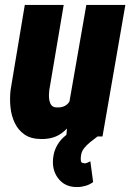

<svg xmlns="http://www.w3.org/2000/svg" viewBox="-20 -548 523 771"><path d="M258.3 -136.7 326.7 -528.3H483.4L391.6 0H246.1ZM287.1 -238.3 321.8 -238.8Q317.9 -200.7 308.1 -156.7Q298.3 -112.8 278.8 -74.5Q259.3 -36.1 226.6 -12.5Q193.8 11.2 144.5 10.3Q103.5 9.8 78.1 -8.1Q52.7 -25.9 39.1 -54.7Q25.4 -83.5 22 -117.9Q18.6 -152.3 22.5 -186.5L79.6 -528.3H235.8L177.7 -184.6Q176.8 -176.3 176.5 -164.8Q176.3 -153.3 178.7 -142.6Q181.2 -131.8 187.5 -124.5Q193.8 -117.2 206.5 -116.7Q239.3 -114.7 255.4 -135.3Q271.5 -155.8 277.8 -184.8Q284.2 -213.9 287.1 -238.3ZM283.7 -29.8 371.6 0Q357.9 10.7 343 22.2Q328.1 33.7 317.1 47.9Q306.2 62 304.7 81.5Q303.7 89.8 304.9 98.4Q306.2 106.9 317.4 107.4Q323.7 108.9 330.6 105.5Q337.4 102.1 342.8 99.6L354 183.1Q340.3 193.4 323.5 198.2Q306.6 203.1 289.6 203.1Q245.1 203.6 218.8 174.3Q192.4 145 192.4 102.5Q192.9 70.8 204.1 46.1Q215.3 21.5 235.6 2.9Q255.9 -15.6 283.7 -29.8Z"/></svg>

Font: Roboto Condensed Black
Style: Italic
Weight: 900
Italic angle: -12°
Designer: Christian Robertson
Foundry: Google
Version: Version 3.008; 2023